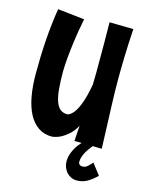

<svg xmlns="http://www.w3.org/2000/svg" viewBox="-111 -618 657 859"><g transform="rotate(15 218.0 -188.0)"><path d="M419.9 127Q396.5 149.9 375.5 161.4Q354.5 172.9 329.1 172.9Q314.5 172.9 302.2 167Q290 161.1 281.5 151.4Q272.9 141.6 268.1 128.9Q263.2 116.2 263.2 102.1Q263.2 93.8 264.9 83Q266.6 72.3 271.5 59.8Q276.4 47.4 284.9 33.4Q293.5 19.5 307.1 4.9H273.9Q274.9 -14.6 276.1 -32.5Q277.3 -50.3 278.8 -66.9Q262.2 -37.6 243.4 -22Q224.6 -6.3 208.5 1.5Q189.5 10.3 170.9 12.2Q134.8 12.2 107.9 -5.9Q81.1 -23.9 63.5 -57.1Q45.9 -90.3 37.4 -137Q28.8 -183.6 28.8 -241.2Q28.8 -321.8 33.9 -397.5Q39.1 -473.1 50.8 -545.9L174.8 -532.2Q163.1 -474.1 157 -428.5Q150.9 -382.8 147.9 -350.6Q144.5 -313 144 -285.2Q144 -238.8 147 -204.3Q149.9 -169.9 157.5 -147.2Q165 -124.5 178.2 -113.3Q191.4 -102.1 211.9 -102.1Q226.1 -104.5 239.7 -121.6Q245.6 -128.9 252 -140.4Q258.3 -151.9 264.6 -168.5Q271 -185.1 276.9 -207.5Q282.7 -230 288.1 -259.8Q289.1 -288.6 289.1 -317.1Q289.1 -345.7 289.1 -378.9Q289.1 -414.1 289.1 -455.6Q289.1 -497.1 288.1 -548.8L398.9 -546.9Q396.5 -509.8 395 -478.3Q393.6 -446.8 392.8 -419.2Q392.1 -391.6 391.6 -367.2Q391.1 -342.8 391.1 -319.8Q391.1 -284.7 391.8 -251Q392.6 -217.3 394 -179.4Q395.5 -141.6 397.2 -96.4Q398.9 -51.3 400.9 6.8L358.9 5.9Q352.1 14.2 345 23.9Q337.9 33.7 332 44.4Q326.2 55.2 322.5 66.4Q318.8 77.6 318.8 88.9Q318.8 97.2 324.2 101.6Q329.6 106 336.9 106Q351.1 106 361.6 96.2Q372.1 86.4 380.9 76.2Z"/></g></svg>

Font: Rum Raisin
Style: Regular
Weight: 400
Designer: Astigmatic (AOETI)
Foundry: Astigmatic (AOETI)
Version: Version 1.000